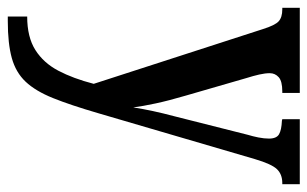

<svg xmlns="http://www.w3.org/2000/svg" viewBox="-172 -404 808 505"><g transform="rotate(90 232.5 -152.0)"><path d="M24 181Q78 181 112 159.5Q146 138 166.5 99Q187 60 201 6L57 -439Q47 -471 36.5 -480.5Q26 -490 5 -490H1V-536H225V-490H221Q194 -490 183.5 -480.5Q173 -471 173 -457Q173 -445 176.5 -429.5Q180 -414 186 -395L232 -236Q245 -192 252.5 -157Q260 -122 263 -98Q271 -149 286 -205L335 -399Q339 -412 342 -427Q345 -442 345 -455Q345 -475 333.5 -481.5Q322 -488 298 -489L294 -490V-536H465V-490H462Q439 -490 425.5 -476Q412 -462 399 -418L278 -5Q257 67 238.5 113Q220 159 195.5 185Q171 211 133 221.5Q95 232 36 232H24Z"/></g></svg>

Font: Noto Serif Georgian ExtraCondensed SemiBold
Style: Regular
Weight: 600
Width: 2
Designer: Monotype Design Team, Akaki Razmadze
Foundry: Google LLC
Version: Version 2.003; ttfautohint (v1.8.4.7-5d5b)